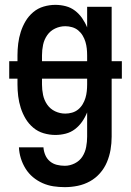

<svg xmlns="http://www.w3.org/2000/svg" viewBox="-20 -548 540 791"><path d="M247 223Q223 223 200 219.5Q177 216 155.5 206.5Q134 197 116 182Q98 167 85.5 147Q73 127 66 104.5Q59 82 58 59H159Q160 75 166.5 90.5Q173 106 185.5 116.5Q198 127 214 131Q230 135 247 135Q268 135 288 125Q308 115 319.5 97Q331 79 335 57.5Q339 36 339 15V-85Q331 -65 318.5 -47Q306 -29 289 -16Q272 -3 251 2.5Q230 8 208 8Q184 8 160 1Q136 -6 117 -22Q98 -38 85.5 -59Q73 -80 65.5 -103.5Q58 -127 55 -151.5Q52 -176 52 -200V-224H18V-296H52V-320Q52 -344 55 -368.5Q58 -393 65.5 -416.5Q73 -440 85.5 -461Q98 -482 117 -498Q136 -514 160 -521Q184 -528 208 -528Q230 -528 251 -522.5Q272 -517 289 -504Q306 -491 318.5 -473Q331 -455 339 -435V-520H440V-296H482V-224H440V15Q440 42 435.5 68.5Q431 95 420.5 120Q410 145 392 165.5Q374 186 350.5 199Q327 212 300.5 217.5Q274 223 247 223ZM339 -296V-320Q339 -334 337.5 -348Q336 -362 332 -375.5Q328 -389 320.5 -401.5Q313 -414 302 -423Q291 -432 277 -436Q263 -440 249 -440Q227 -440 207 -430.5Q187 -421 174.5 -403Q162 -385 157.5 -363.5Q153 -342 153 -320V-296ZM249 -80Q263 -80 277 -84Q291 -88 302 -97Q313 -106 320.5 -118.5Q328 -131 332 -144.5Q336 -158 337.5 -172Q339 -186 339 -200V-224H153V-200Q153 -178 157.5 -156.5Q162 -135 174.5 -117Q187 -99 207 -89.5Q227 -80 249 -80Z"/></svg>

Font: Iosevka Curly Semibold
Style: Regular
Weight: 600
Monospace: yes
Designer: Belleve Invis
Foundry: Belleve Invis
Version: Version 22.1.2; ttfautohint (v1.8.4)